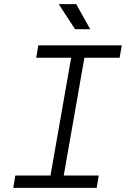

<svg xmlns="http://www.w3.org/2000/svg" viewBox="-20 -914 626 934"><path d="M44.4 0H450.2L460.4 -60.1H290L390.6 -633.3H562L572.3 -693.4H166.5L156.2 -633.3H326.2L225.6 -60.1H54.7ZM345.2 -772H418.9L350.6 -894H265.6Z"/></svg>

Font: Cascadia Mono PL Light
Style: Italic
Weight: 300
Italic angle: -10°
Monospace: yes
Designer: Aaron Bell
Foundry: Saja Typeworks
Version: Version 2404.023